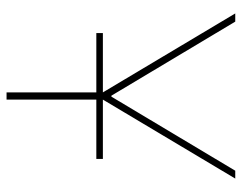

<svg xmlns="http://www.w3.org/2000/svg" viewBox="-96 -642 738 586"><g transform="rotate(90 273.0 -349.0)"><path d="M262 0V-274H81V-294H262L21 -698H46L272 -320H275L501 -698H525L284 -294H465V-274H284V0Z"/></g></svg>

Font: IBM Plex Sans Thin
Style: Regular
Weight: 100
Designer: Mike Abbink, Paul van der Laan, Pieter van Rosmalen
Foundry: Bold Monday
Version: Version 3.0